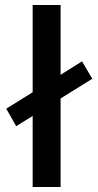

<svg xmlns="http://www.w3.org/2000/svg" viewBox="-20 -750 395 770"><path d="M111 0H223V-355L350 -434L309 -504L223 -450V-730H111V-380L5 -314L45 -244L111 -285Z"/></svg>

Font: LaHaus Display SemiBold
Style: Regular
Weight: 600
Designer: We are Make, BastardaType, Dalton Maag Ltd
Foundry: BastardaType, Dalton Maag Ltd
Version: Version 3.100;Glyphs 3.3 (3331)